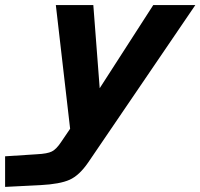

<svg xmlns="http://www.w3.org/2000/svg" viewBox="-116 -497 786 753"><path d="M650 -477 230 140Q195 191 157 208Q119 225 43 229L-96 236V116L28 108Q70 106 87.5 97Q105 88 123 61L159 8L103 -477H250L275 -151L485 -477Z"/></svg>

Font: Intel One Mono
Style: Bold Italic
Weight: 700
Italic angle: -16°
Monospace: yes
Designer: Fred Shallcrass
Foundry: Frere-Jones Type LLC
Version: Version 1.400;hotconv 1.1.0;makeotfexe 2.6.0;FJTRelease1.4